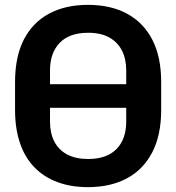

<svg xmlns="http://www.w3.org/2000/svg" viewBox="-20 -760 726 791"><path d="M342 11Q272 11 216 -10Q160 -31 121 -71.5Q82 -112 62 -171.5Q42 -231 42 -307V-422Q42 -527 78.5 -597.5Q115 -668 182.5 -704Q250 -740 342 -740Q437 -740 504.5 -703Q572 -666 608 -595.5Q644 -525 644 -422V-307Q644 -203 607 -132Q570 -61 502.5 -25Q435 11 342 11ZM343 -105Q420 -105 460 -146Q500 -187 500 -259V-470Q500 -518 482 -552.5Q464 -587 429.5 -606Q395 -625 343 -625Q266 -625 226 -583.5Q186 -542 186 -470V-259Q186 -211 204 -176.5Q222 -142 257 -123.5Q292 -105 343 -105ZM137 -316V-413H553V-316Z"/></svg>

Font: Hubot Sans Condensed ExtraLight SemiBold
Style: Regular
Weight: 600
Version: Version 2.000